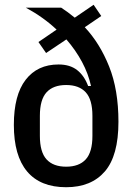

<svg xmlns="http://www.w3.org/2000/svg" viewBox="-20 -772 560 804"><path d="M404 -705 335 -658Q398 -591 437 -493.5Q476 -396 476 -262Q476 -120 419 -54Q362 12 257 12Q149 12 93.5 -54Q38 -120 38 -249Q38 -374 87.5 -438Q137 -502 225 -502Q273 -502 303 -478.5Q333 -455 349 -412H361Q350 -463 323.5 -512.5Q297 -562 258 -607L173 -550L141 -596L217 -648Q162 -700 88 -740H236Q264 -722 293 -698L372 -752ZM257 -74Q311 -74 339 -104.5Q367 -135 367 -203V-287Q367 -355 339 -385.5Q311 -416 257 -416Q203 -416 175 -385.5Q147 -355 147 -287V-203Q147 -135 175 -104.5Q203 -74 257 -74Z"/></svg>

Font: IBM Plex Sans Cond Medm
Style: Regular
Weight: 500
Width: 3
Designer: Mike Abbink, Paul van der Laan, Pieter van Rosmalen
Foundry: Bold Monday
Version: Version 1.3